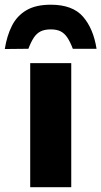

<svg xmlns="http://www.w3.org/2000/svg" viewBox="-68 -779 422 799"><path d="M57.7 0V-516.4H228.5V0ZM143.3 -759.4Q234.3 -759.4 277.5 -709.5Q320.8 -659.5 333.8 -576H235Q224 -605.1 212.2 -622.7Q200.5 -640.2 184.4 -648.5Q168.4 -656.7 143.3 -656.7Q117.8 -656.7 101.2 -648.5Q84.7 -640.2 72.9 -622.7Q61.2 -605.1 50.1 -576L-48.1 -575Q-39.1 -631 -18.1 -672.2Q2.9 -713.5 41.9 -736.4Q80.9 -759.4 143.3 -759.4Z"/></svg>

Font: REM Medium
Style: Regular
Weight: 500
Designer: Octavio Pardo
Foundry: Ashler Design
Version: Version 1.005;gftools[0.9.28]